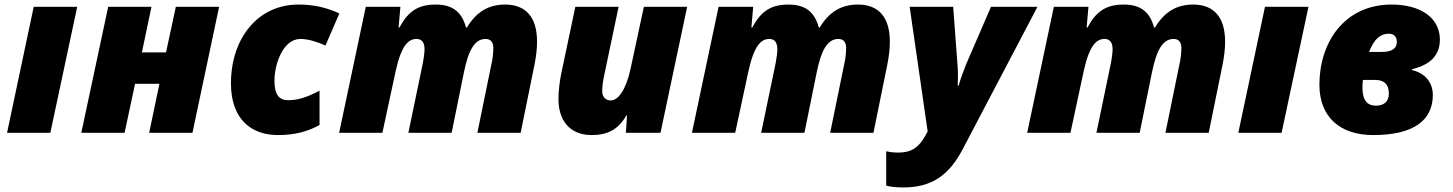

<svg xmlns="http://www.w3.org/2000/svg" viewBox="-20 -583 6378 843"><path d="M11 0H201L319 -553H128Z M337 0H527L573 -215H680L635 0H825L942 -553H752L709 -353H603L645 -553H455Z M1200 10C1277 10 1331 -6 1383 -34V-185C1334 -159 1292 -143 1245 -143C1208 -143 1185 -164 1185 -229C1185 -300 1222 -412 1299 -412C1335 -412 1376 -398 1409 -383L1470 -524C1413 -550 1359 -563 1290 -563C1110 -563 994 -412 994 -217C994 -55 1088 10 1200 10Z M1469 0H1659L1717 -270C1742 -384 1773 -412 1809 -412C1829 -412 1844 -400 1844 -367C1844 -351 1840 -323 1837 -308L1773 0H1963L2017 -266C2037 -363 2064 -412 2112 -412C2133 -412 2146 -399 2146 -373C2146 -345 2142 -320 2139 -308L2076 0H2266L2327 -300C2334 -335 2338 -370 2338 -400C2338 -507 2289 -563 2198 -563C2126 -563 2072 -532 2030 -462H2026C2009 -527 1970 -563 1894 -563C1818 -563 1773 -536 1734 -462H1730L1738 -553H1586Z M2578 10C2648 10 2694 -14 2730 -76H2733L2728 0H2880L2997 -553H2807L2749 -283C2728 -185 2693 -142 2661 -142C2641 -142 2624 -156 2624 -183C2624 -207 2629 -236 2633 -253L2696 -553H2506L2444 -259C2437 -224 2432 -184 2432 -147C2432 -62 2475 10 2578 10Z M3018 0H3208L3266 -270C3291 -384 3322 -412 3358 -412C3378 -412 3393 -400 3393 -367C3393 -351 3389 -323 3386 -308L3322 0H3512L3566 -266C3586 -363 3613 -412 3661 -412C3682 -412 3695 -399 3695 -373C3695 -345 3691 -320 3688 -308L3625 0H3815L3876 -300C3883 -335 3887 -370 3887 -400C3887 -507 3838 -563 3747 -563C3675 -563 3621 -532 3579 -462H3575C3558 -527 3519 -563 3443 -563C3367 -563 3322 -536 3283 -462H3279L3287 -553H3135Z M3946 240C4073 240 4148 185 4208 70L4535 -553H4331L4222 -301C4213 -278 4197 -237 4189 -207H4185C4186 -236 4187 -265 4184 -299L4165 -553H3974L4053 -6L4042 14C4014 64 3982 87 3924 87C3902 87 3883 84 3871 81V232C3885 236 3908 240 3946 240Z M4490 0H4680L4738 -270C4763 -384 4794 -412 4830 -412C4850 -412 4865 -400 4865 -367C4865 -351 4861 -323 4858 -308L4794 0H4984L5038 -266C5058 -363 5085 -412 5133 -412C5154 -412 5167 -399 5167 -373C5167 -345 5163 -320 5160 -308L5097 0H5287L5348 -300C5355 -335 5359 -370 5359 -400C5359 -507 5310 -563 5219 -563C5147 -563 5093 -532 5051 -462H5047C5030 -527 4991 -563 4915 -563C4839 -563 4794 -536 4755 -462H4751L4759 -553H4607Z M5417 0H5607L5725 -553H5534Z M6009 10C6186 10 6271 -54 6271 -166C6271 -226 6231 -264 6180 -275V-279C6239 -294 6302 -325 6302 -409C6302 -505 6217 -563 6090 -563C5882 -563 5773 -396 5773 -211C5773 -69 5864 10 6009 10ZM5991 -355C6014 -414 6042 -435 6078 -435C6099 -435 6113 -422 6113 -400C6113 -375 6099 -355 6046 -355ZM6021 -119C5986 -119 5962 -139 5962 -199C5962 -216 5963 -220 5964 -232H6019C6057 -232 6078 -213 6078 -172C6078 -135 6054 -119 6021 -119Z"/></svg>

Font: Noto Sans UI Black
Style: Italic
Weight: 900
Italic angle: -372°
Designer: Monotype Design Team
Foundry: Monotype Imaging Inc.
Version: Version 1.901